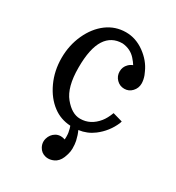

<svg xmlns="http://www.w3.org/2000/svg" viewBox="-179 -648 890 970"><g transform="rotate(30 265.5 -163.0)"><path d="M53.7 -263.2Q53.7 -337.4 83 -401.4Q112.3 -465.3 161.6 -502Q210 -537.6 270.5 -538.1H272Q329.1 -538.1 379.4 -502Q430.2 -465.3 452.6 -414.1L459.5 -398.4L460 -397.5Q468.8 -373.5 468.8 -352.5Q468.8 -325.7 450.2 -305.7Q432.1 -286.1 405.3 -286.1Q378.9 -286.1 360.4 -304.9Q341.8 -323.7 341.8 -350.6Q341.8 -377.4 360.4 -396Q371.6 -407.2 385.3 -412.1Q377 -425.8 362.3 -442.4Q332.5 -476.1 285.2 -480.5H284.2Q220.2 -480.5 186.5 -428.2Q152.3 -375 152.3 -264.6V-262.7Q152.3 -149.9 196 -96.7Q239.7 -43.5 287.1 -43.5H288.1Q347.7 -43.5 390.1 -95.7Q407.2 -116.7 420.9 -152.8L477.5 -136.7Q476.1 -129.9 474.1 -125.5Q448.2 -64.9 395.5 -24.9Q357.4 3.9 309.1 10.3Q319.8 32.2 326.7 63Q330.6 80.6 330.6 106.9Q330.6 123 325.2 141.6Q322.3 151.9 317.9 162.6Q305.2 192.9 280.3 204.1Q263.7 211.4 248.5 211.4Q240.2 211.4 232.4 209.5Q206.5 203.1 193.8 179.7Q185.5 164.6 185.5 148.4Q185.5 139.6 188 130.9Q195.8 103.5 219.2 89.4Q232.4 81.5 248.5 81.5Q260.3 81.5 273.4 85.9L273.9 73.2V66.9Q273.9 46.9 267.6 24.9Q265.6 18.1 263.2 11.7Q205.1 8.3 161.6 -24.4Q112.8 -60.5 83 -125Q53.7 -188.5 53.7 -263.2Z"/></g></svg>

Font: Modern Antiqua
Style: Regular
Weight: 500
Version: Version 1.0